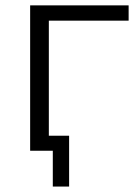

<svg xmlns="http://www.w3.org/2000/svg" viewBox="-20 -559 509 712"><path d="M91.8 0V-539.1H457V-482.4H161.1V-55.7H236.3V132.8H175.8V0Z"/></svg>

Font: Min Sans Light
Style: Regular
Weight: 300
Designer: Jinseong-Kim, NotoSansCJK, Nunito
Foundry: Jinseong-Kim
Version: Version 1.400;Glyphs 3.1.2 (3151)